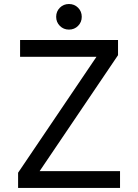

<svg xmlns="http://www.w3.org/2000/svg" viewBox="-20 -918 675 938"><path d="M118.2 0 556.6 -648.4 506.8 -722.7 68.4 -74.2ZM142.6 -82 68.4 -74.2V0Q158.7 0 238 0Q317.4 0 396.7 0Q476.1 0 566.4 0V-82ZM78.1 -722.7V-640.6H481.4L556.6 -648.4V-722.7Q466.3 -722.7 391.8 -722.7Q317.4 -722.7 242.9 -722.7Q168.5 -722.7 78.1 -722.7ZM254.4 -835.9Q254.4 -809.6 272.5 -791.5Q290.5 -773.4 316.9 -773.4Q343.3 -773.4 361.3 -791.5Q379.4 -809.6 379.4 -835.9Q379.4 -862.3 361.3 -880.4Q343.3 -898.4 316.9 -898.4Q290.5 -898.4 272.5 -880.4Q254.4 -862.3 254.4 -835.9Z"/></svg>

Font: Giphurs
Style: Regular
Weight: 400
Version: Version 2.010